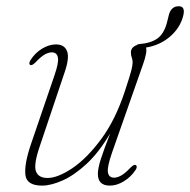

<svg xmlns="http://www.w3.org/2000/svg" viewBox="-20 -588 610 616"><path d="M415.5 -58.5Q422 -54.5 415.5 -43.5Q400 -20 377.2 -6.2Q354.5 7.5 332.5 7.5Q294 7.5 294 -30Q294 -47.5 303.2 -76.8Q312.5 -106 333.5 -160Q297.5 -99 257.8 -62.2Q218 -25.5 180.8 -9Q143.5 7.5 115 7.5Q65.5 7.5 61.5 -26.8Q57.5 -61 79 -124.5L154.5 -345.5Q169 -387 165.8 -403.5Q162.5 -420 146.5 -420Q135.5 -420 123.2 -413Q111 -406 94 -388Q82.5 -376.5 77 -379.5Q71 -383 77.5 -394.5Q92 -418 114.8 -431.8Q137.5 -445.5 159.5 -445.5Q186.5 -445.5 195 -424.2Q203.5 -403 187.5 -356.5L108 -120Q87.5 -60.5 95.2 -38.8Q103 -17 132.5 -17Q165 -17 211.8 -48.2Q258.5 -79.5 304.5 -141.5Q350.5 -203.5 381 -296.5Q397.5 -346.5 401.5 -362.8Q405.5 -379 405.5 -387Q405.5 -396 402.8 -403.2Q400 -410.5 400 -420Q400 -436 418 -443Q420 -445.5 426 -446.5Q464 -449.5 485 -464.5Q506 -479.5 515.5 -515L522 -541Q529.5 -568 553.5 -568Q576 -568 567.5 -536Q557.5 -498 525 -470.2Q492.5 -442.5 448.5 -435.5Q453 -421.5 439 -382L339.5 -98.5Q323.5 -52.5 326.2 -35.2Q329 -18 346 -18Q356.5 -18 369 -25Q381.5 -32 399.5 -51Q410.5 -61.5 415.5 -58.5Z"/></svg>

Font: Fraunces 72pt S050 Thin
Style: Italic
Weight: 100
Italic angle: -16°
Version: Version 1.000; ttfautohint (v1.8.3)